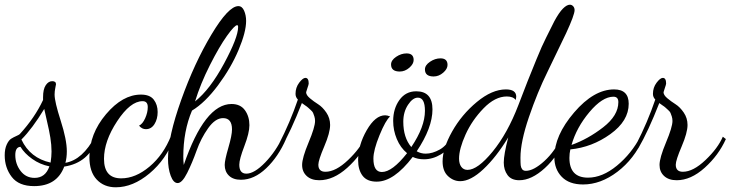

<svg xmlns="http://www.w3.org/2000/svg" viewBox="-40 -740 3105 816"><path d="M-20 -80Q-20 -107 -11.5 -125.5Q-3 -144 7.5 -150.5Q18 -157 29.5 -162Q41 -167 44 -170Q108 -240 143 -315V-327Q143 -361 154.5 -378Q166 -395 182 -395Q198 -395 198 -382Q198 -380 195 -366Q192 -352 192 -338Q192 -308 218 -227Q244 -146 244 -97Q244 -70 238 -48Q312 -61 364 -161L373 -151Q338 -48 233 -32Q202 51 105 51Q40 51 10 12Q-20 -27 -20 -80ZM25 -81Q25 -43 47.5 -13.5Q70 16 107 16Q153 16 170 -33Q130 -41 97 -64.5Q64 -88 47 -116Q25 -115 25 -81ZM51 -147Q88 -68 175 -49Q179 -75 179 -96Q179 -124 174 -155Q169 -186 160 -223.5Q151 -261 148 -277Q97 -193 51 -147Z M340 -72Q340 -171 410.5 -254.5Q481 -338 559 -338Q597 -338 613.5 -316.5Q630 -295 630 -264Q630 -234 616.5 -212.5Q603 -191 580 -191Q563 -191 551 -206Q566 -213 577 -237.5Q588 -262 588 -285Q588 -310 566 -310Q514 -310 458 -225Q402 -140 402 -65Q402 18 475 18Q536 18 595.5 -32Q655 -82 687 -163L700 -153Q666 -62 595.5 -3Q525 56 452 56Q402 56 371 23Q340 -10 340 -72Z M674 -66Q674 -158 730 -315Q786 -472 858.5 -593Q931 -714 973 -714Q989 -714 997.5 -694.5Q1006 -675 1006 -651Q1006 -604 974 -528Q942 -452 887 -378Q832 -304 776 -270Q739 -183 739 -73Q739 -57 741 -39Q830 -298 944 -298Q982 -298 1001 -271.5Q1020 -245 1020 -208Q1020 -175 998.5 -119Q977 -63 977 -40Q977 -2 1007 -2Q1041 -2 1087 -49.5Q1133 -97 1163 -162L1176 -150Q1143 -74 1091.5 -25Q1040 24 984 24Q951 24 933 6.5Q915 -11 915 -39Q915 -59 930.5 -112Q946 -165 946 -190Q946 -238 908 -238Q875 -238 844.5 -195Q814 -152 795.5 -100Q777 -48 755.5 -5Q734 38 715 38Q697 38 685.5 7Q674 -24 674 -66ZM789 -309Q853 -360 912.5 -470.5Q972 -581 972 -625Q972 -633 968 -633Q957 -633 924.5 -587.5Q892 -542 852 -463Q812 -384 789 -309Z M1145 -127Q1193 -220 1226 -317Q1216 -327 1216 -341Q1216 -368 1231.5 -388.5Q1247 -409 1258 -409Q1272 -409 1272 -385Q1272 -381 1266.5 -365.5Q1261 -350 1261 -348Q1261 -336 1277 -322.5Q1293 -309 1312 -297Q1331 -285 1347 -261.5Q1363 -238 1363 -209Q1363 -176 1338 -117.5Q1313 -59 1313 -40Q1313 -10 1343 -10Q1387 -10 1439.5 -60Q1492 -110 1513 -159L1526 -149Q1495 -80 1436 -27Q1377 26 1317 26Q1283 26 1263.5 8Q1244 -10 1244 -39Q1244 -69 1271.5 -134.5Q1299 -200 1299 -226Q1299 -236 1296 -245.5Q1293 -255 1290.5 -260.5Q1288 -266 1280 -273L1269 -283Q1266 -286 1255.5 -293Q1245 -300 1243 -302Q1196 -182 1154 -110Z M1482 -59Q1482 -123 1518.5 -186.5Q1555 -250 1597 -250Q1606 -250 1618 -245Q1599 -229 1573 -165.5Q1547 -102 1547 -66Q1547 -9 1583 -9Q1627 -9 1690 -89Q1662 -112 1646.5 -149Q1631 -186 1631 -226Q1631 -278 1657.5 -315Q1684 -352 1729 -352Q1798 -352 1798 -275Q1798 -197 1731 -97Q1749 -87 1769 -87Q1798 -87 1829 -104.5Q1860 -122 1876 -159L1888 -149Q1869 -105 1834 -84Q1799 -63 1762 -63Q1735 -63 1714 -73Q1634 32 1561 32Q1520 32 1501 7Q1482 -18 1482 -59ZM1622 -466Q1622 -484 1643.5 -498.5Q1665 -513 1688 -513Q1718 -513 1718 -485Q1718 -468 1699.5 -452Q1681 -436 1659 -436Q1622 -436 1622 -466ZM1674 -223Q1674 -155 1708 -115Q1766 -201 1766 -269Q1766 -325 1736 -325Q1714 -325 1694 -294.5Q1674 -264 1674 -223ZM1766 -445Q1766 -463 1787.5 -477.5Q1809 -492 1832 -492Q1862 -492 1862 -464Q1862 -447 1843.5 -431Q1825 -415 1803 -415Q1766 -415 1766 -445Z M1841 -54Q1841 -109 1881.5 -181Q1922 -253 1986.5 -306.5Q2051 -360 2110 -360Q2154 -360 2154 -329Q2154 -325 2152 -315Q2141 -330 2114 -330Q2064 -330 2015 -279.5Q1966 -229 1938.5 -168Q1911 -107 1911 -66Q1911 -44 1920.5 -31Q1930 -18 1947 -18Q1990 -18 2053.5 -95.5Q2117 -173 2163 -293L2202 -394L2240 -488Q2264 -547 2281 -580L2316 -650Q2336 -687 2352.5 -703.5Q2369 -720 2382 -720Q2390 -720 2396 -713.5Q2402 -707 2402 -697Q2402 -677 2366 -599L2287 -435Q2244 -348 2208 -242.5Q2172 -137 2172 -70Q2172 -47 2173 -37.5Q2174 -28 2179 -21Q2184 -14 2195 -14Q2228 -14 2273.5 -55.5Q2319 -97 2349 -162L2361 -153Q2332 -77 2275.5 -25.5Q2219 26 2167 26Q2133 26 2117 4Q2101 -18 2101 -49Q2101 -83 2120 -156Q2069 -72 2014.5 -21Q1960 30 1916 30Q1887 30 1864 8.5Q1841 -13 1841 -54Z M2316 -72Q2316 -164 2400 -262Q2484 -360 2570 -360Q2632 -360 2632 -299Q2632 -226 2554 -170Q2476 -114 2384 -105Q2380 -88 2380 -69Q2380 15 2459 15Q2520 15 2582 -36Q2644 -87 2683 -162L2695 -153Q2655 -64 2584 -10Q2513 44 2438 44Q2379 44 2347.5 11.5Q2316 -21 2316 -72ZM2389 -124Q2459 -149 2523.5 -199Q2588 -249 2588 -306Q2588 -329 2567 -329Q2520 -329 2465 -263.5Q2410 -198 2389 -124Z M2664 -127Q2712 -220 2745 -317Q2735 -327 2735 -341Q2735 -368 2750.5 -388.5Q2766 -409 2777 -409Q2791 -409 2791 -385Q2791 -381 2785.5 -365.5Q2780 -350 2780 -348Q2780 -336 2796 -322.5Q2812 -309 2831 -297Q2850 -285 2866 -261.5Q2882 -238 2882 -209Q2882 -176 2857 -117.5Q2832 -59 2832 -40Q2832 -10 2862 -10Q2906 -10 2958.5 -60Q3011 -110 3032 -159L3045 -149Q3014 -80 2955 -27Q2896 26 2836 26Q2802 26 2782.5 8Q2763 -10 2763 -39Q2763 -69 2790.5 -134.5Q2818 -200 2818 -226Q2818 -236 2815 -245.5Q2812 -255 2809.5 -260.5Q2807 -266 2799 -273L2788 -283Q2785 -286 2774.5 -293Q2764 -300 2762 -302Q2715 -182 2673 -110Z"/></svg>

Font: DancingScriptRegular
Style: Regular
Weight: 400
Designer: Pablo Impallari
Foundry: Pablo Impallari. www.impallari.com
Version: Version 1.002